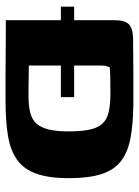

<svg xmlns="http://www.w3.org/2000/svg" viewBox="76 -577 502 694"><g transform="rotate(90 327.0 -230.0)"><path d="M624 -228Q624 -155 607.5 -109.5Q591 -64 556.5 -40Q522 -16 469 -7.5Q416 1 342 1Q297 1 256 1Q215 1 179 0.5Q143 0 111.5 0Q80 0 53 0V-394Q53 -429 67 -444Q81 -459 119 -460Q145 -460 175.5 -460.5Q206 -461 237.5 -461Q269 -461 300.5 -461Q332 -461 359 -461Q430 -460 480 -450.5Q530 -441 562 -416.5Q594 -392 609 -346.5Q624 -301 624 -228ZM217 -83Q227 -83 240.5 -83Q254 -83 269.5 -82.5Q285 -82 300 -82Q315 -82 326 -82Q361 -82 386 -88Q411 -94 426 -110Q441 -126 448 -155Q455 -184 455 -228Q455 -291 442.5 -323Q430 -355 401.5 -366.5Q373 -378 322 -378Q310 -378 291.5 -378Q273 -378 255 -377.5Q237 -377 224 -376Q221 -371 219 -364Q217 -357 217 -344ZM4 -247H331V-199H4Z"/></g></svg>

Font: Genos
Style: Bold
Weight: 700
Designer: Robert E. Leuschke
Foundry: Robert E. Leuschke
Version: Version 1.010